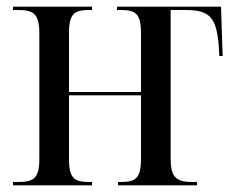

<svg xmlns="http://www.w3.org/2000/svg" viewBox="-20 -556 703 576"><path d="M19 0H256V-10H251C204 -10 187 -18 187 -80V-270H403V-80C403 -19 386 -10 340 -10H334V0H571V-10H560C511 -10 492 -21 492 -80V-526H536C608 -526 629 -505 636 -421L638 -388H648L643 -536H331V-526H340C386 -526 403 -517 403 -456V-280H187V-456C187 -517 204 -526 249 -526H256V-536H19V-526H32C79 -526 98 -517 98 -456V-80C98 -18 79 -10 32 -10H19Z"/></svg>

Font: Noto Serif Display Condensed
Style: Regular
Weight: 400
Width: 3
Designer: Monotype Design Team
Foundry: Monotype Imaging Inc.
Version: Version 2.009